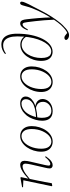

<svg xmlns="http://www.w3.org/2000/svg" viewBox="881 -1670 1043 2846"><g transform="rotate(-90 1403.0 -246.5)"><path d="M72 6 66 0 156 -431 164 -422 51 -427 52 -441 192 -466 201 -458 177 -341 176 -335 148 -201Q137 -151 128.5 -102.5Q120 -54 110 0ZM376 12Q356 12 343 0.5Q330 -11 330 -30Q330 -44 332.5 -60.5Q335 -77 340 -97L387 -302Q392 -326 396.5 -349.5Q401 -373 401 -390Q401 -412 390 -423Q379 -434 361 -434Q337 -434 308.5 -421.5Q280 -409 244 -383Q208 -357 160 -316L158 -332H162Q199 -370 238 -401Q277 -432 314 -450.5Q351 -469 381 -469Q413 -469 428 -451.5Q443 -434 443 -405Q443 -382 439 -360.5Q435 -339 429 -313L381 -104Q378 -89 375 -73.5Q372 -58 372 -46Q372 -35 378.5 -29Q385 -23 396 -23Q417 -23 444.5 -44.5Q472 -66 499 -100L511 -91Q492 -64 471 -40Q450 -16 426.5 -2Q403 12 376 12Z M726 12Q687 12 653 -6Q619 -24 598.5 -62.5Q578 -101 578 -159Q578 -216 595.5 -271Q613 -326 644 -370.5Q675 -415 717.5 -442Q760 -469 810 -469Q851 -469 884 -450.5Q917 -432 937 -394Q957 -356 957 -297Q957 -239 940 -184Q923 -129 892 -84.5Q861 -40 818.5 -14Q776 12 726 12ZM728 -7Q761 -7 789 -23.5Q817 -40 840 -69Q863 -98 880 -135Q897 -172 905.5 -214Q914 -256 914 -297Q914 -375 885 -412.5Q856 -450 808 -450Q776 -450 747 -433Q718 -416 695 -387.5Q672 -359 655.5 -321.5Q639 -284 630.5 -242Q622 -200 622 -158Q622 -81 651.5 -44Q681 -7 728 -7Z M1177 12Q1136 12 1104 -4.5Q1072 -21 1054.5 -55.5Q1037 -90 1037 -144Q1037 -190 1050 -238Q1063 -286 1086 -329.5Q1109 -373 1142 -402Q1173 -434 1212.5 -451.5Q1252 -469 1297 -469Q1340 -469 1368 -447.5Q1396 -426 1396 -387Q1396 -357 1378 -328Q1360 -299 1321.5 -274.5Q1283 -250 1220.5 -234.5Q1158 -219 1068 -214L1069 -233Q1155 -236 1211 -250Q1267 -264 1298.5 -285.5Q1330 -307 1343 -332Q1356 -357 1356 -382Q1356 -417 1338 -433.5Q1320 -450 1291 -450Q1256 -450 1224 -433.5Q1192 -417 1166 -389Q1146 -366 1130.5 -337Q1115 -308 1103.5 -275.5Q1092 -243 1086 -210Q1080 -177 1080 -147Q1080 -99 1092 -67.5Q1104 -36 1127.5 -21.5Q1151 -7 1182 -7Q1220 -7 1250.5 -23.5Q1281 -40 1299 -68.5Q1317 -97 1317 -132Q1317 -161 1306.5 -182.5Q1296 -204 1274 -218.5Q1252 -233 1215 -238L1240 -253V-247Q1278 -243 1304.5 -228.5Q1331 -214 1345 -191Q1359 -168 1359 -139Q1359 -98 1336 -63.5Q1313 -29 1272 -8.5Q1231 12 1177 12Z M1611 12Q1572 12 1538 -6Q1504 -24 1483.5 -62.5Q1463 -101 1463 -159Q1463 -216 1480.5 -271Q1498 -326 1529 -370.5Q1560 -415 1602.5 -442Q1645 -469 1695 -469Q1736 -469 1769 -450.5Q1802 -432 1822 -394Q1842 -356 1842 -297Q1842 -239 1825 -184Q1808 -129 1777 -84.5Q1746 -40 1703.5 -14Q1661 12 1611 12ZM1613 -7Q1646 -7 1674 -23.5Q1702 -40 1725 -69Q1748 -98 1765 -135Q1782 -172 1790.5 -214Q1799 -256 1799 -297Q1799 -375 1770 -412.5Q1741 -450 1693 -450Q1661 -450 1632 -433Q1603 -416 1580 -387.5Q1557 -359 1540.5 -321.5Q1524 -284 1515.5 -242Q1507 -200 1507 -158Q1507 -81 1536.5 -44Q1566 -7 1613 -7Z M2060 11Q2022 11 1991 -6.5Q1960 -24 1942 -62Q1924 -100 1924 -160Q1924 -217 1941.5 -271.5Q1959 -326 1991 -370.5Q2023 -415 2067 -441Q2111 -467 2164 -467Q2208 -467 2241.5 -447Q2275 -427 2293 -392H2303L2294 -357Q2276 -400 2242.5 -424Q2209 -448 2166 -448Q2121 -448 2084 -423Q2047 -398 2021 -356.5Q1995 -315 1981 -263.5Q1967 -212 1967 -158Q1967 -102 1979.5 -69Q1992 -36 2014 -22.5Q2036 -9 2064 -9Q2100 -9 2133 -32.5Q2166 -56 2194 -100.5Q2222 -145 2243 -207Q2264 -269 2275.5 -346Q2287 -423 2287 -512Q2287 -582 2271.5 -629Q2256 -676 2227 -699Q2198 -722 2156 -722Q2123 -722 2093 -712Q2063 -702 2034 -681L2025 -693Q2056 -720 2090.5 -734Q2125 -748 2165 -748Q2218 -748 2254 -722Q2290 -696 2308.5 -644.5Q2327 -593 2327 -515Q2327 -402 2307 -306Q2287 -210 2251 -139Q2215 -68 2166 -28.5Q2117 11 2060 11Z M2305 255Q2277 255 2257 242Q2237 229 2233 211Q2236 198 2246 192Q2256 186 2267 186Q2282 186 2296 195Q2310 204 2326 218L2343 233V237H2327V233Q2341 228 2356.5 219.5Q2372 211 2387 199Q2402 187 2416 174Q2458 136 2494 88Q2530 40 2561 -9Q2592 -59 2618.5 -108Q2645 -157 2666.5 -203Q2688 -249 2704.5 -292.5Q2721 -336 2731 -376Q2741 -413 2747.5 -433.5Q2754 -454 2762 -462Q2770 -470 2781 -470Q2792 -470 2797 -463Q2802 -456 2802 -446Q2802 -436 2797.5 -421.5Q2793 -407 2786 -392Q2775 -366 2762 -339.5Q2749 -313 2726 -271Q2704 -228 2685.5 -192Q2667 -156 2650 -124.5Q2633 -93 2616 -63.5Q2599 -34 2580 -5Q2561 25 2536.5 60Q2512 95 2484 128.5Q2456 162 2423 190Q2404 210 2383 224.5Q2362 239 2342.5 247Q2323 255 2305 255ZM2535 39Q2532 -42 2526 -113Q2520 -184 2513 -245.5Q2506 -307 2499 -360Q2496 -390 2491 -406Q2486 -422 2480 -428Q2474 -434 2465 -434Q2449 -434 2431.5 -417Q2414 -400 2390 -355L2377 -362Q2401 -418 2425.5 -443.5Q2450 -469 2479 -469Q2498 -469 2509.5 -460.5Q2521 -452 2528.5 -433Q2536 -414 2540 -380Q2545 -341 2549.5 -296.5Q2554 -252 2558 -203.5Q2562 -155 2565 -105Q2568 -55 2569 -4H2574Z"/></g></svg>

Font: Source Serif 4 48pt Light
Style: Italic
Weight: 300
Italic angle: -12°
Designer: Frank Grießhammer
Foundry: Adobe Systems Incorporated
Version: Version 4.004;hotconv 1.0.116;makeotfexe 2.5.65601